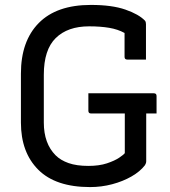

<svg xmlns="http://www.w3.org/2000/svg" viewBox="-20 -740 690 780"><path d="M339 -361H605Q616 -361 616 -350V-279H574V-85Q574 -77 569 -69Q549 -43 514 -23Q479 -3 435.5 8.5Q392 20 346 20Q206 20 135.5 -50.5Q65 -121 65 -242V-441Q65 -573 137.5 -646.5Q210 -720 349 -720Q435 -720 489.5 -701Q544 -682 569 -656Q573 -651 573 -642V-498H497Q486 -498 486 -509V-606Q459 -621 423.5 -627Q388 -633 342 -633Q255 -633 206.5 -585.5Q158 -538 158 -436V-242Q158 -157 206 -109Q226 -89 258.5 -77.5Q291 -66 339 -66Q383 -66 414.5 -76.5Q446 -87 464.5 -99.5Q483 -112 487 -118V-279H350Q339 -279 339 -290Z"/></svg>

Font: Recursive Sn Lnr St
Style: Regular
Weight: 400
Version: Version 1.079;hotconv 1.0.112;makeotfexe 2.5.65598; ttfautoh